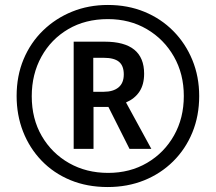

<svg xmlns="http://www.w3.org/2000/svg" viewBox="-20 -744 870 774"><path d="M414 10Q331 10 263.5 -18Q196 -46 147.5 -96.5Q99 -147 73 -213.5Q47 -280 47 -357Q47 -438 75 -505Q103 -572 153.5 -621Q204 -670 270.5 -697Q337 -724 415 -724Q495 -724 562 -696.5Q629 -669 678.5 -619Q728 -569 755.5 -502Q783 -435 783 -357Q783 -277 755.5 -210Q728 -143 678 -93.5Q628 -44 561 -17Q494 10 414 10ZM416 -47Q504 -47 573 -87.5Q642 -128 681.5 -198Q721 -268 721 -357Q721 -446 681 -516Q641 -586 572 -626.5Q503 -667 415 -667Q324 -667 255 -626.5Q186 -586 147 -515.5Q108 -445 108 -356Q108 -265 148.5 -195.5Q189 -126 258.5 -86.5Q328 -47 416 -47ZM277 -144V-576H402Q561 -576 561 -447Q561 -403 542 -374.5Q523 -346 488 -331L590 -144H502L417 -313H357V-144ZM398 -374Q436 -374 457.5 -391.5Q479 -409 479 -444Q479 -479 459.5 -495Q440 -511 398 -511H356V-374Z"/></svg>

Font: Noto Sans Condensed Medium
Style: Regular
Weight: 500
Width: 3
Designer: Monotype Design Team
Foundry: Monotype Imaging Inc.
Version: Version 2.013; ttfautohint (v1.8.4.7-5d5b)